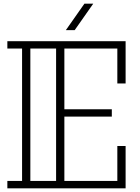

<svg xmlns="http://www.w3.org/2000/svg" viewBox="-20 -1024 763 1044"><path d="M618 -570V-760H330V-430H588V-390H330V-40H618V-230H663V0H618H20V-40H100V-760H20V-800H640H663V-570ZM285 -760H145V-40H285ZM487 -1004H439L338 -860H386Z"/></svg>

Font: Kumar One Outline
Style: Regular
Weight: 400
Designer: Parimal Parmar
Foundry: Indian Type Foundry
Version: Version 1.000;PS 1.000;hotconv 1.0.88;makeotf.lib2.5.647800